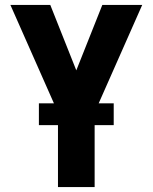

<svg xmlns="http://www.w3.org/2000/svg" viewBox="-20 -755 616 775"><path d="M214 0H362V-301L554 -735H393L288 -471L183 -735H22L214 -301ZM137 -250H439V-338H137Z"/></svg>

Font: Iosevka Sparkle Heavy
Style: Regular
Weight: 900
Designer: Belleve Invis
Foundry: Belleve Invis
Version: Version 4.5.0; ttfautohint (v1.8.3)